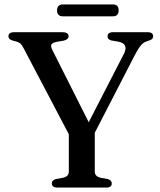

<svg xmlns="http://www.w3.org/2000/svg" viewBox="-20 -845 722 865"><path d="M396.5 -226.5 307.5 -207 86.5 -627.5Q79 -642.5 72.2 -648.5Q65.5 -654.5 54.5 -657.5L38 -662Q26.5 -665.5 22.2 -670.5Q18 -675.5 18 -682Q18 -690.5 24.5 -695.2Q31 -700 44 -700H261.5Q274.5 -700 281.8 -695.2Q289 -690.5 289 -682Q289 -666.5 265 -661.5L235.5 -656.5Q216 -652.5 211.8 -644.8Q207.5 -637 215 -621.5L394 -266L353 -242.5L538 -602Q549 -623.5 544 -637.5Q539 -651.5 515 -657L482.5 -662.5Q474 -664.5 469.2 -669.2Q464.5 -674 464.5 -682Q464.5 -690.5 470.8 -695.2Q477 -700 490 -700H644.5Q657.5 -700 663.8 -695.2Q670 -690.5 670 -682Q670 -675 666.2 -670.5Q662.5 -666 650.5 -662L643 -659.5Q632.5 -656.5 624.5 -650.2Q616.5 -644 608.2 -632.2Q600 -620.5 588.5 -599ZM290 -254H407V-71.5Q407 -61 413.5 -54.2Q420 -47.5 431.5 -44.5L464.5 -38.5Q483.5 -33.5 483.5 -18Q483.5 -10 477.8 -5Q472 0 459 0H238Q225.5 0 219.5 -5Q213.5 -10 213.5 -18Q213.5 -33.5 232.5 -38.5L265.5 -44.5Q277.5 -47.5 283.8 -54.2Q290 -61 290 -71.5ZM237 -798Q237 -811.5 243.8 -818.2Q250.5 -825 262.5 -825H489Q501.5 -825 508 -818.5Q514.5 -812 514.5 -798.5Q514.5 -785 508 -778.2Q501.5 -771.5 489 -771.5H262.5Q250.5 -771.5 243.8 -778.2Q237 -785 237 -798Z"/></svg>

Font: Fraunces 11pt
Style: Regular
Weight: 400
Version: Version 1.000;[b76b70a41]